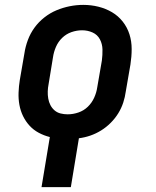

<svg xmlns="http://www.w3.org/2000/svg" viewBox="-20 -561 640 786"><path d="M150 205 184 0Q160 -6 138.5 -17.5Q117 -29 101 -46.5Q85 -64 74.5 -85.5Q64 -107 59.5 -131.5Q55 -156 56 -182Q57 -208 61 -233L80 -343Q84 -370 94 -397Q104 -424 121 -447.5Q138 -471 161.5 -489.5Q185 -508 211.5 -519Q238 -530 265.5 -535.5Q293 -541 321 -541Q353 -541 383 -533.5Q413 -526 438.5 -511Q464 -496 482.5 -472.5Q501 -449 510 -420.5Q519 -392 519 -360.5Q519 -329 514 -297L495 -187Q492 -164 484.5 -141Q477 -118 464 -97Q451 -76 433 -58Q415 -40 394 -27Q373 -14 350 -6Q327 2 303 5L270 205ZM257 -93Q279 -93 301 -100.5Q323 -108 339.5 -124Q356 -140 365.5 -161Q375 -182 378 -203L397 -313Q400 -336 399.5 -358.5Q399 -381 389 -400Q379 -419 359 -428Q339 -437 316 -437Q294 -437 272.5 -429.5Q251 -422 234.5 -406Q218 -390 209 -369Q200 -348 197 -327L179 -217Q176 -202 175.5 -187Q175 -172 177.5 -157.5Q180 -143 186.5 -130.5Q193 -118 203.5 -109Q214 -100 228 -96.5Q242 -93 257 -93Z"/></svg>

Font: Iosevka Slab Extended
Style: Bold Italic
Weight: 700
Width: 7
Italic angle: -9°
Monospace: yes
Designer: Belleve Invis
Foundry: Belleve Invis
Version: Version 11.1.0; ttfautohint (v1.8.3)